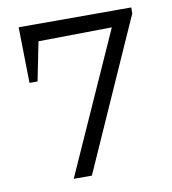

<svg xmlns="http://www.w3.org/2000/svg" viewBox="-72 -666 654 729"><g transform="rotate(-10 255.5 -301.5)"><path d="M52 -388 48 -603H126L83 -388ZM69 -537V-603H445V-542ZM482 -580 224 0H154L424 -603H482Z"/></g></svg>

Font: Piazzolla Thin
Style: Regular
Weight: 400
Version: Version 2.001